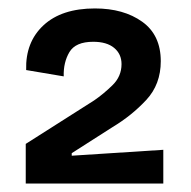

<svg xmlns="http://www.w3.org/2000/svg" viewBox="-20 -705 452 455"><path d="M41 -270V-364L203 -467Q225 -482 246.5 -503Q268 -524 268 -553Q268 -577 250.5 -591.5Q233 -606 201 -606Q159 -606 144.5 -581.5Q130 -557 131 -524L42 -539Q40 -605 83 -645Q126 -685 205 -685Q273 -685 317 -653.5Q361 -622 361 -560Q361 -505 326.5 -468Q292 -431 247 -404L150 -342V-336L367 -350V-270Z"/></svg>

Font: Bricolage Grotesque 12pt Medium
Style: Regular
Weight: 500
Designer: Mathieu Triay
Foundry: Atelier Triay
Version: Version 1.001; ttfautohint (v1.8.4.7-5d5b);gftools[0.9.33.de